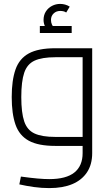

<svg xmlns="http://www.w3.org/2000/svg" viewBox="-20 -747 570 983"><path d="M232 216Q193 216 153.5 210.5Q114 205 79 197L87 157Q138 164 172.5 167Q207 170 232 170Q319 170 361 136Q403 102 403 37V-472L426 -454H263Q195 -454 157 -436.5Q119 -419 104 -374.5Q89 -330 89 -250Q89 -170 104 -125.5Q119 -81 157 -63.5Q195 -46 263 -46H403V0H263Q176 0 127.5 -26.5Q79 -53 59.5 -108.5Q40 -164 40 -250Q40 -336 59.5 -391.5Q79 -447 127.5 -473.5Q176 -500 263 -500H452V37Q452 95 425.5 135Q399 175 350.5 195.5Q302 216 232 216ZM232 -578Q218 -595 210.5 -611.5Q203 -628 203 -645Q203 -670 215 -688.5Q227 -707 246.5 -717Q266 -727 288 -727Q301 -727 313.5 -723.5Q326 -720 337 -713L319 -683Q311 -688 303.5 -689.5Q296 -691 288 -691Q268 -691 254.5 -678Q241 -665 241 -645Q241 -632 246 -621Q251 -610 263 -596ZM184 -578V-614H347V-578Z"/></svg>

Font: Cairo Play Light
Style: Regular
Weight: 300
Version: Version 3.119